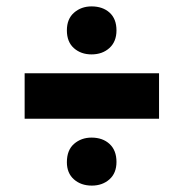

<svg xmlns="http://www.w3.org/2000/svg" viewBox="-20 -622 574 600"><path d="M57 -251V-393H477V-251ZM266 -452Q233 -452 211 -471.5Q189 -491 189 -527Q189 -563 211.5 -582.5Q234 -602 266 -602Q301 -602 322.5 -582.5Q344 -563 344 -527Q344 -492 322 -472Q300 -452 266 -452ZM267 -42Q233 -42 211 -61.5Q189 -81 189 -115Q189 -153 211.5 -172.5Q234 -192 266 -192Q301 -192 322.5 -172Q344 -152 344 -116Q344 -81 322 -61.5Q300 -42 267 -42Z"/></svg>

Font: Bricolage Grotesque ExtraBold
Style: Regular
Weight: 800
Designer: Mathieu Triay
Foundry: Atelier Triay
Version: Version 1.001;gftools[0.9.33.dev8+g029e19f]